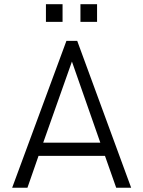

<svg xmlns="http://www.w3.org/2000/svg" viewBox="-20 -882 673 902"><path d="M195.8 -779.3V-862.3H273.9V-779.3ZM357.9 -779.3V-862.3H436V-779.3ZM37.1 0 292 -689.9H342.8L596.2 0H525.9L473.1 -149.9H161.1L108.9 0ZM183.1 -211.9H451.2L317.9 -592.8Z"/></svg>

Font: HK Grotesk Light
Style: Regular
Weight: 300
Designer: Alfredo Marco Pradil and Stefan Peev
Foundry: Hanken Design Co.
Version: Version 1.045;PS 001.045;hotconv 1.0.88;makeotf.lib2.5.64775